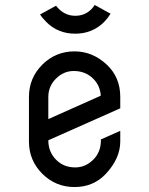

<svg xmlns="http://www.w3.org/2000/svg" viewBox="-20 -754 602 774"><path d="M206.1 -731Q207 -728 219.2 -716.3Q246.1 -690.4 283.7 -690.4Q321.8 -690.4 347.7 -716.3Q356 -724.6 361.8 -733.9L425.8 -698.7Q415 -681.2 399.4 -665Q352.1 -618.2 283.2 -618.2Q213.9 -618.2 167 -665Q149.4 -682.6 141.6 -695.8ZM283.2 -79.1Q324.2 -79.1 355.5 -109.9Q385.7 -139.6 386.7 -185.1V-191.9L464.8 -226.6V-183.6Q464.8 -115.2 406.2 -52.7Q356.4 0 280.3 0Q204.1 0 150.4 -53.7Q96.7 -107.4 96.7 -183.6V-363.3Q96.7 -439.5 150.4 -493.2Q204.1 -546.9 280.3 -546.9Q353.5 -546.9 410.6 -493.2Q464.8 -442.4 464.8 -363.3V-317.4L174.8 -188.5Q174.8 -142.1 205.6 -110.6Q236.3 -79.1 283.2 -79.1ZM277.3 -467.8Q236.3 -467.8 205.6 -437Q174.8 -406.2 174.8 -363.3Q174.8 -362.3 174.8 -361.8V-273.9L386.2 -368.2Q383.8 -409.2 355.5 -437Q324.2 -467.8 277.3 -467.8Z"/></svg>

Font: NovaMono
Style: Regular
Weight: 400
Monospace: yes
Version: Version 1.2